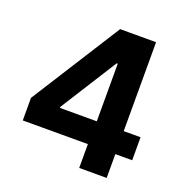

<svg xmlns="http://www.w3.org/2000/svg" viewBox="-130 -848 937 967"><g transform="rotate(20 339.0 -364.0)"><path d="M48 -127.7V-248.6L351.6 -727.5H455.9V-559.6H393.9L202.5 -256.8V-251H634.4V-127.7ZM396.9 0V-164.5L399.8 -218.6V-727.5H544.1V0Z"/></g></svg>

Font: Inter
Style: Regular
Weight: 400
Designer: Rasmus Andersson
Foundry: rsms
Version: Version 4.000;git-8c9346024